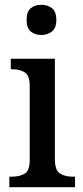

<svg xmlns="http://www.w3.org/2000/svg" viewBox="-20 -781 347 801"><path d="M152 -635Q126 -635 108.5 -649.5Q91 -664 91 -698Q91 -733 108.5 -747Q126 -761 152 -761Q178 -761 196.5 -747Q215 -733 215 -698Q215 -664 196.5 -649.5Q178 -635 152 -635ZM19 0V-44H31Q62 -44 83 -56.5Q104 -69 104 -113V-423Q104 -466 83.5 -479Q63 -492 33 -492H25V-536H209V-117Q209 -71 230 -57.5Q251 -44 282 -44H293V0Z"/></svg>

Font: Noto Serif Georgian SemiCondensed Medium
Style: Regular
Weight: 500
Width: 4
Designer: Monotype Design Team, Akaki Razmadze
Foundry: Google LLC
Version: Version 2.003; ttfautohint (v1.8.4.7-5d5b)